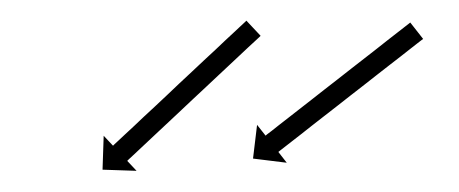

<svg xmlns="http://www.w3.org/2000/svg" viewBox="-20 -403 442 185"><path d="M386.1 -364.3C386.6 -364.7 387.1 -365.1 387.7 -365.5L375.3 -381.3C374.8 -380.9 374.3 -380.5 373.8 -380.1C372.3 -378.9 370.8 -377.8 369.3 -376.6C367.1 -374.8 364.8 -373 362.5 -371.3C359.5 -368.9 356.5 -366.6 353.5 -364.3C350 -361.5 346.5 -358.8 343 -356C339.1 -353 335.1 -349.9 331.2 -346.8C327 -343.5 322.8 -340.3 318.6 -337C314.3 -333.6 309.9 -330.2 305.6 -326.8C301.3 -323.4 296.9 -320 292.6 -316.7C288.4 -313.4 284.2 -310.1 280 -306.8C276.1 -303.7 272.1 -300.7 268.2 -297.6C264.7 -294.9 261.2 -292.1 257.7 -289.4C254.7 -287 251.7 -284.7 248.7 -282.4C246.4 -280.6 244.1 -278.8 241.9 -277C240.4 -275.9 238.9 -274.7 237.4 -273.6C236.9 -273.2 236.4 -272.7 235.9 -272.3L227.7 -282.7L223.8 -250.2L256.3 -246.2L248.2 -256.6C248.7 -257 249.2 -257.4 249.7 -257.8C251.2 -259 252.7 -260.1 254.2 -261.3C256.5 -263 258.8 -264.8 261 -266.6C264 -269 267 -271.3 270 -273.6C273.5 -276.4 277 -279.1 280.5 -281.9C284.5 -284.9 288.4 -288 292.3 -291.1C296.5 -294.3 300.7 -297.6 304.9 -300.9C309.2 -304.3 313.6 -307.7 317.9 -311.1C322.2 -314.4 326.6 -317.8 330.9 -321.2C335.1 -324.5 339.3 -327.8 343.5 -331.1C347.4 -334.1 351.4 -337.2 355.3 -340.3C358.8 -343 362.3 -345.8 365.9 -348.5C368.8 -350.8 371.8 -353.2 374.8 -355.5C377.1 -357.3 379.4 -359.1 381.7 -360.9C383.1 -362 384.6 -363.2 386.1 -364.3ZM229.7 -367.1C230.1 -367.6 230.6 -368 231.1 -368.5L217.4 -383.1C216.9 -382.6 216.5 -382.2 216 -381.7C214.6 -380.5 213.3 -379.2 211.9 -377.9C209.8 -375.9 207.7 -374 205.6 -372C202.8 -369.4 200.1 -366.8 197.3 -364.3C194.1 -361.2 190.8 -358.2 187.6 -355.1C184 -351.8 180.4 -348.4 176.7 -345C172.9 -341.3 169 -337.7 165.1 -334.1C161.1 -330.3 157.1 -326.6 153.1 -322.9C149.2 -319.1 145.2 -315.4 141.2 -311.6C137.3 -308 133.4 -304.4 129.6 -300.7C125.9 -297.3 122.3 -294 118.7 -290.6C115.5 -287.5 112.2 -284.5 109 -281.4C106.2 -278.9 103.5 -276.3 100.7 -273.7C98.6 -271.8 96.5 -269.8 94.4 -267.8C93 -266.5 91.7 -265.2 90.3 -264C89.8 -263.5 89.4 -263.1 88.9 -262.6L79.9 -272.2L78.8 -239.5L111.6 -238.4L102.6 -248C103 -248.5 103.5 -248.9 104 -249.4C105.4 -250.7 106.7 -251.9 108.1 -253.2C110.2 -255.2 112.3 -257.2 114.4 -259.1C117.2 -261.7 119.9 -264.3 122.6 -266.8C125.9 -269.9 129.1 -272.9 132.4 -276C136 -279.4 139.6 -282.8 143.2 -286.1C147.1 -289.8 151 -293.4 154.8 -297C158.8 -300.8 162.8 -304.5 166.8 -308.3C170.8 -312 174.8 -315.8 178.8 -319.5C182.7 -323.1 186.6 -326.8 190.4 -330.4C194 -333.8 197.7 -337.2 201.3 -340.6C204.5 -343.6 207.8 -346.6 211 -349.7C213.8 -352.2 216.5 -354.8 219.2 -357.4C221.3 -359.4 223.5 -361.3 225.6 -363.3C226.9 -364.6 228.3 -365.9 229.7 -367.1Z"/></svg>

Font: FRB American Cursive Just Arrows Ultra
Style: Bold Italic
Weight: 1000
Italic angle: -25°
Version: Version 2.0;Modular Font Editor K font №1